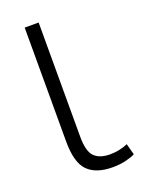

<svg xmlns="http://www.w3.org/2000/svg" viewBox="-135 -760 637 840"><g transform="rotate(-20 183.0 -340.0)"><path d="M242 13Q165 13 126.5 -25.5Q88 -64 88 -163V-693H153V-161Q153 -93 177.5 -68.5Q202 -44 250 -44Q274 -44 296 -49Q318 -54 333 -61L347 -9Q333 -1 304 6Q275 13 242 13Z"/></g></svg>

Font: Ubuntu Sans Light
Style: Regular
Weight: 300
Designer: Dalton Maag Ltd
Foundry: Dalton Maag Ltd
Version: Version 1.006; ttfautohint (v1.8.4.7-5d5b)